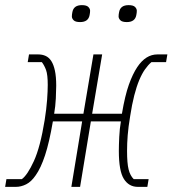

<svg xmlns="http://www.w3.org/2000/svg" viewBox="-37 -728 672 748"><path d="M-12 -30H48Q70 -46 95 -100.5Q120 -155 137 -260Q144 -304 146.5 -339Q149 -374 149 -397Q149 -437 142.5 -455Q136 -473 126 -486H71L76 -516H112Q128 -516 141 -510Q154 -504 163 -490Q172 -476 177 -452.5Q182 -429 182 -394Q182 -375 180.5 -344.5Q179 -314 174 -285H288L327 -516H361L322 -285H438Q450 -356 465 -398Q480 -440 498 -467Q531 -516 576 -516H615L610 -486H553Q540 -475 528 -458Q516 -441 505.5 -416Q495 -391 486 -356Q477 -321 470 -275Q463 -233 460.5 -201Q458 -169 458 -140Q458 -92 464 -68Q470 -44 484 -30H542L537 0H500Q465 0 445.5 -31Q426 -62 426 -140Q426 -161 427.5 -194Q429 -227 434 -255H317L275 0H241L283 -255H169Q155 -173 138.5 -123Q122 -73 102 -45Q85 -20 65 -10Q45 0 25 0H-17ZM275 -642Q257 -642 250 -649Q243 -656 243 -664Q243 -668 243.5 -672Q244 -676 245 -681Q250 -708 282 -708Q300 -708 307 -701Q314 -694 314 -686Q314 -682 313.5 -678Q313 -674 312 -669Q307 -642 275 -642ZM457 -642Q439 -642 432 -649Q425 -656 425 -664Q425 -668 425.5 -672Q426 -676 427 -681Q432 -708 464 -708Q482 -708 489 -701Q496 -694 496 -686Q496 -682 495.5 -678Q495 -674 494 -669Q489 -642 457 -642Z"/></svg>

Font: IBM Plex Mono ExtraLight
Style: Italic
Weight: 200
Italic angle: -9°
Monospace: yes
Designer: Mike Abbink, Paul van der Laan, Pieter van Rosmalen
Foundry: Bold Monday
Version: Version 2.3